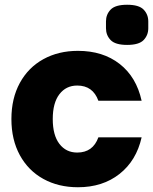

<svg xmlns="http://www.w3.org/2000/svg" viewBox="-20 -780 645 808"><path d="M308 -566Q413 -566 483.5 -511Q554 -456 576 -356H394Q371 -420 305 -420Q258 -420 230 -383.5Q202 -347 202 -279Q202 -211 230 -174.5Q258 -138 305 -138Q371 -138 394 -202H576Q554 -104 483 -48Q412 8 308 8Q226 8 162.5 -27Q99 -62 63.5 -127Q28 -192 28 -279Q28 -366 63.5 -431Q99 -496 162.5 -531Q226 -566 308 -566ZM515 -591Q465 -591 445.5 -611.5Q426 -632 426 -661V-690Q426 -719 445.5 -739.5Q465 -760 515 -760Q565 -760 584.5 -739.5Q604 -719 604 -690V-661Q604 -632 584.5 -611.5Q565 -591 515 -591Z"/></svg>

Font: IBM-Poppins
Style: Poppins-Bold
Weight: 700
Designer: Mike Abbink, Paul van der Laan, Pieter van Rosmalen, Ben Mitchell, Mark Frömberg
Foundry: Bold Monday
Version: Version 1.1